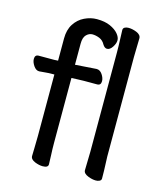

<svg xmlns="http://www.w3.org/2000/svg" viewBox="-108 -791 761 884"><g transform="rotate(15 272.0 -348.5)"><path d="M201 -416V-108Q201 -78 202.5 -50Q204 -22 204 -5Q204 11 178 11Q161 11 141 3Q119 -6 119 -22Q119 -34 120 -63.5Q121 -93 121 -118V-411H114Q92 -411 80 -409.5Q68 -408 50 -407H49Q34 -407 22.5 -424Q11 -441 11 -456Q11 -476 29 -476H103L121 -477V-583Q121 -624 139 -652Q157 -680 186 -694Q215 -708 245 -708Q283 -708 308.5 -696.5Q334 -685 347.5 -669Q361 -653 361 -638Q361 -623 349.5 -605.5Q338 -588 324 -588Q313 -588 304 -602Q294 -621 276.5 -628Q259 -635 243 -635Q227 -635 214 -622Q201 -609 201 -579V-479Q265 -483 280 -484.5Q295 -486 302 -486H303Q319 -486 330 -469.5Q341 -453 341 -438Q341 -418 323 -418H260Q240 -418 227 -417Q227 -417 201 -416ZM373 -109V-584Q373 -614 371.5 -647Q370 -680 370 -690Q370 -700 380 -704Q387 -707 396 -707Q414 -707 434 -699Q456 -690 456 -673Q456 -666 455 -631Q454 -596 454 -584V-109Q454 -103 455 -83Q457 -41 457 -5Q457 4 447 8Q440 11 431 11Q414 11 394 3Q371 -6 371 -22Q371 -31 372 -66.5Q373 -102 373 -109Z"/></g></svg>

Font: Moon Stars Kai
Style: Bold
Weight: 700
Designer: GuiWonder
Version: Version 1.101